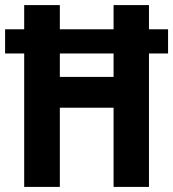

<svg xmlns="http://www.w3.org/2000/svg" viewBox="-23 -734 680 754"><path d="M72 0H212V-311H423V0H562V-524H637V-619H562V-714H423V-619H212V-714H72V-619H-3V-524H72ZM212 -432V-524H423V-432Z"/></svg>

Font: Noto Sans Telugu Condensed
Style: Bold
Weight: 700
Width: 3
Designer: Jelle Bosma - Monotype Design Team
Foundry: Monotype Imaging Inc.
Version: Version 2.005